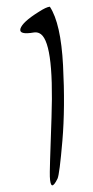

<svg xmlns="http://www.w3.org/2000/svg" viewBox="-20 -765 277 574"><path d="M82 -668Q36 -660 41 -679Q47 -699 95 -729Q118 -744 129 -745Q162 -695 168.5 -569.5Q175 -444 166.5 -344Q158 -244 152 -231Q131 -188 129 -237Q128 -247 134 -414Q142 -647 97 -666Q90 -669 82 -668Z"/></svg>

Font: YamSuf
Style: Regular
Weight: 400
Version: Version 1.1